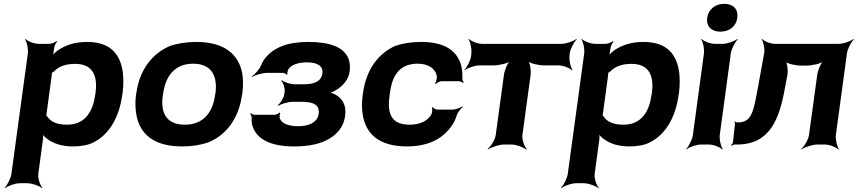

<svg xmlns="http://www.w3.org/2000/svg" viewBox="-20 -758 4499 1007"><path d="M263 -500 264 -503C264 -514 272 -533 280 -539L276 -542C269 -536 250 -528 238 -528H183C159 -528 124 -542 113 -554L111 -552C121 -539 129 -502 126 -478L40 153C37 177 18 214 4 227L6 229C21 217 59 203 83 203H124C148 203 187 217 201 229L203 227C190 214 178 177 181 153L205 -24C207 -37 207 -54 203 -62L200 -60C203 -52 216 -38 227 -30C259 -6 302 10 363 10C404 10 443 3 470 -11C552 -52 605 -141 621 -259L623 -270C628 -310 628 -347 624 -380C611 -469 564 -538 437 -538C371 -538 324 -521 285 -495C272 -486 255 -470 251 -461L254 -460C259 -469 262 -487 263 -500ZM332 -104C278 -104 245 -120 228 -147C227 -149 220 -155 219 -154L222 -151C223 -152 225 -165 225 -168L251 -360C251 -363 253 -377 252 -378L249 -375C250 -374 262 -382 264 -384C288 -409 323 -423 375 -423C474 -423 492 -349 481 -270L479 -259C468 -180 431 -104 332 -104Z M695 -269 693 -259C688 -220 690 -185 696 -152C714 -58 783 10 935 10C985 10 1031 3 1072 -11C1165 -49 1232 -134 1249 -259L1251 -269C1256 -308 1256 -343 1250 -376C1231 -470 1161 -538 1009 -538C959 -538 915 -531 874 -518C780 -479 712 -394 695 -269ZM1110 -269 1108 -259C1097 -176 1052 -104 950 -104C845 -104 822 -175 834 -259L836 -269C847 -351 891 -424 993 -424C1095 -424 1121 -352 1110 -269Z M1651 -160C1645 -116 1600 -96 1544 -96C1499 -96 1458 -108 1448 -136C1445 -143 1447 -160 1450 -165L1444 -167C1441 -162 1428 -156 1421 -156H1315C1308 -156 1299 -161 1296 -165L1292 -162C1295 -158 1300 -148 1300 -141C1298 -119 1302 -99 1310 -82C1337 -23 1408 10 1522 10C1606 10 1667 -5 1711 -33C1750 -57 1782 -93 1790 -149C1798 -207 1776 -241 1739 -262C1728 -268 1711 -274 1701 -273L1702 -269C1711 -270 1729 -277 1740 -284C1776 -305 1808 -338 1814 -384C1817 -409 1815 -431 1808 -450C1783 -511 1711 -538 1597 -538C1561 -538 1524 -534 1492 -527C1431 -511 1375 -477 1350 -417C1341 -394 1316 -367 1300 -357L1301 -354C1317 -364 1358 -376 1383 -376H1462C1470 -376 1480 -371 1483 -366L1487 -368C1486 -372 1489 -388 1492 -394C1508 -420 1548 -431 1590 -431C1642 -431 1676 -413 1671 -373C1665 -332 1630 -316 1574 -316H1527C1503 -316 1470 -327 1459 -337L1455 -334C1466 -324 1475 -296 1473 -278L1471 -263C1468 -244 1450 -216 1437 -206L1441 -203C1454 -213 1491 -224 1515 -224H1562C1624 -224 1658 -209 1651 -160Z M2023 -257 2025 -271C2036 -353 2069 -424 2171 -424C2227 -424 2264 -398 2271 -359C2272 -349 2268 -326 2261 -320L2266 -318C2271 -324 2287 -332 2297 -332H2386C2394 -332 2405 -327 2409 -323L2412 -326C2409 -330 2404 -339 2405 -347C2406 -372 2404 -396 2398 -418C2376 -491 2314 -538 2189 -538C2138 -538 2093 -531 2055 -518C1964 -479 1901 -393 1884 -271L1882 -257C1877 -220 1877 -185 1883 -153C1900 -57 1965 10 2116 10C2197 10 2259 -13 2299 -45C2330 -70 2362 -106 2375 -152C2380 -168 2397 -189 2407 -197L2405 -200C2394 -192 2368 -183 2351 -183H2275C2266 -183 2252 -190 2250 -196L2245 -194C2249 -188 2247 -168 2243 -159C2224 -124 2183 -104 2128 -104C2023 -104 2012 -174 2023 -257Z M2967 -465 2968 -478C2971 -502 2991 -539 3005 -552L3003 -554C2988 -542 2949 -528 2925 -528H2509C2485 -528 2450 -542 2439 -554L2437 -552C2447 -539 2455 -502 2452 -478L2451 -465C2448 -441 2429 -404 2415 -391L2416 -389C2431 -401 2470 -415 2494 -415H2567C2597 -415 2645 -426 2659 -439L2657 -441C2642 -429 2626 -389 2623 -365L2580 -50C2577 -26 2554 11 2537 24L2539 26C2557 14 2599 0 2623 0H2663C2687 0 2725 14 2739 26L2743 24C2730 11 2717 -26 2720 -50L2763 -365C2766 -389 2760 -429 2749 -441L2747 -439C2757 -426 2803 -415 2833 -415H2910C2934 -415 2969 -401 2980 -389L2983 -391C2973 -404 2964 -441 2967 -465Z M3181 -500 3182 -503C3182 -514 3190 -533 3198 -539L3194 -542C3187 -536 3168 -528 3156 -528H3101C3077 -528 3042 -542 3031 -554L3029 -552C3039 -539 3047 -502 3044 -478L2958 153C2955 177 2936 214 2922 227L2924 229C2939 217 2977 203 3001 203H3042C3066 203 3105 217 3119 229L3121 227C3108 214 3096 177 3099 153L3123 -24C3125 -37 3125 -54 3121 -62L3118 -60C3121 -52 3134 -38 3145 -30C3177 -6 3220 10 3281 10C3322 10 3361 3 3388 -11C3470 -52 3523 -141 3539 -259L3541 -270C3546 -310 3546 -347 3542 -380C3529 -469 3482 -538 3355 -538C3289 -538 3242 -521 3203 -495C3190 -486 3173 -470 3169 -461L3172 -460C3177 -469 3180 -487 3181 -500ZM3250 -104C3196 -104 3163 -120 3146 -147C3145 -149 3138 -155 3137 -154L3140 -151C3141 -152 3143 -165 3143 -168L3169 -360C3169 -363 3171 -377 3170 -378L3167 -375C3168 -374 3180 -382 3182 -384C3206 -409 3241 -423 3293 -423C3392 -423 3410 -349 3399 -270L3397 -259C3386 -180 3349 -104 3250 -104Z M3755 -50 3813 -478C3816 -502 3836 -539 3850 -552L3848 -554C3833 -542 3794 -528 3770 -528H3729C3705 -528 3670 -542 3659 -554L3657 -552C3667 -539 3675 -502 3672 -478L3614 -50C3611 -26 3592 11 3578 24L3579 26C3594 14 3633 0 3657 0H3698C3722 0 3757 14 3768 26L3771 24C3761 11 3752 -26 3755 -50ZM3758 -592C3805 -592 3841 -619 3847 -665C3853 -711 3825 -738 3778 -738C3732 -738 3695 -709 3689 -665C3683 -619 3712 -592 3758 -592Z M4379 -528H4044C4022 -528 3988 -541 3979 -553L3975 -551C3984 -539 3992 -502 3988 -480L3956 -303C3950 -269 3944 -240 3939 -217C3926 -159 3911 -116 3851 -116H3844C3840 -116 3836 -119 3835 -121L3831 -118C3833 -116 3835 -112 3835 -109L3824 -11C3823 -6 3817 1 3814 4L3817 7C3820 4 3828 0 3834 0H3845C4019 0 4068 -133 4098 -303L4110 -366C4114 -388 4109 -427 4100 -439L4097 -436C4106 -425 4151 -414 4179 -414H4211C4241 -414 4288 -425 4302 -438L4300 -440C4285 -428 4269 -388 4266 -364L4223 -50C4220 -26 4198 11 4181 24L4182 26C4200 14 4242 0 4266 0H4307C4331 0 4366 14 4377 26L4380 24C4370 11 4361 -26 4364 -50L4422 -478C4425 -502 4445 -539 4459 -552L4457 -554C4442 -542 4403 -528 4379 -528Z"/></svg>

Font: Asimov
Style: EdgeWideIt
Weight: 500
Designer: Google
Version: Version 2.000980: 2014